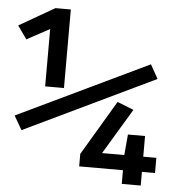

<svg xmlns="http://www.w3.org/2000/svg" viewBox="-55 -754 726 802"><g transform="rotate(5 307.5 -353.5)"><path d="M130.8 -377.9V-618.5L35.4 -566.7L-3.6 -621.5L145.1 -707.2H209.7V-377.9ZM48.2 -187.2 14.4 -245.6 563.1 -508.2 595.9 -449.7ZM564.6 -57.4V0H485.1V-57.4H301.5V-109.7L437.9 -339.5L506.7 -312.3L391.8 -121H485.1L492.8 -207.7H564.6V-121H619.5V-57.4Z"/></g></svg>

Font: Fira Code Retina
Style: Regular
Weight: 450
Monospace: yes
Designer: Carrois Corporate, Edenspiekermann AG, Nikita Prokopov
Foundry: Carrois Corporate, Edenspiekermann AG, Nikita Prokopov
Version: Version 6.002